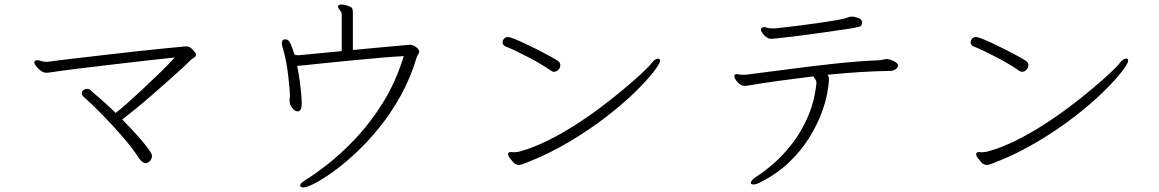

<svg xmlns="http://www.w3.org/2000/svg" viewBox="-20 -771 5100 845"><path d="M800 -567Q814 -567 825.5 -555Q837 -543 841 -537Q843 -533 843 -530Q843 -522 832 -516Q823 -511 814 -502Q807 -494 782 -471Q757 -448 721.5 -416.5Q686 -385 647.5 -351.5Q609 -318 574.5 -290Q540 -262 518 -245Q537 -226 559.5 -202Q582 -178 602.5 -154Q623 -130 636 -111.5Q649 -93 649 -84Q649 -78 646 -72Q643 -66 639 -61Q635 -58 630.5 -55.5Q626 -53 621 -53Q614 -53 606.5 -58.5Q599 -64 590 -77Q563 -119 521.5 -167Q480 -215 434.5 -262Q389 -309 349 -344Q340 -353 340 -360Q340 -369 347.5 -374.5Q355 -380 364 -380Q372 -380 376 -376Q401 -355 430 -329Q459 -303 489 -274Q509 -289 541 -317.5Q573 -346 610 -380.5Q647 -415 684 -451Q721 -487 749 -518Q699 -513 629.5 -505Q560 -497 483 -488Q406 -479 332 -470Q258 -461 198 -452Q194 -451 190 -451Q186 -451 183 -451Q171 -451 159 -460Q147 -469 139 -479.5Q131 -490 131 -496Q131 -498 133 -502Q135 -506 144 -506Q152 -506 161.5 -502.5Q171 -499 183 -499H189Q240 -506 306 -513.5Q372 -521 444 -529.5Q516 -538 584.5 -545.5Q653 -553 709 -558.5Q765 -564 798 -567Z M1289 -281Q1278 -281 1267.5 -294Q1257 -307 1255 -320Q1255 -322 1254.5 -323.5Q1254 -325 1254 -327Q1254 -332 1255 -337.5Q1256 -343 1256 -348V-351Q1256 -359 1254 -383Q1252 -407 1248.5 -437.5Q1245 -468 1239.5 -497.5Q1234 -527 1228 -548Q1227 -553 1223.5 -563.5Q1220 -574 1220 -583Q1220 -583 1222.5 -590.5Q1225 -598 1236 -598Q1239 -598 1245 -596Q1253 -592 1260 -575.5Q1267 -559 1276 -531Q1284 -528 1292 -528H1296L1484 -546V-705Q1484 -713 1481.5 -717.5Q1479 -722 1474 -729Q1468 -735 1468 -742V-744Q1469 -751 1482 -751Q1491 -751 1501 -748.5Q1511 -746 1517 -743Q1529 -739 1531 -731.5Q1533 -724 1533 -714V-551Q1594 -557 1650.5 -562Q1707 -567 1744 -570.5Q1781 -574 1783 -574Q1797 -574 1811 -564Q1825 -554 1825 -543Q1825 -540 1822 -535Q1820 -531 1818 -527.5Q1816 -524 1814 -519Q1787 -428 1743.5 -350Q1700 -272 1648.5 -208.5Q1597 -145 1544 -96Q1491 -47 1444 -13.5Q1397 20 1363 37Q1329 54 1316 54Q1309 54 1304 51Q1301 48 1301 45Q1301 36 1323 22Q1364 -3 1422.5 -48.5Q1481 -94 1545 -161.5Q1609 -229 1665.5 -319.5Q1722 -410 1757 -524Q1716 -522 1658 -517Q1600 -512 1538 -506Q1476 -500 1421.5 -494.5Q1367 -489 1330.5 -485Q1294 -481 1288 -481Q1295 -446 1299.5 -411.5Q1304 -377 1306 -352.5Q1308 -328 1308 -320Q1308 -301 1304.5 -292Q1301 -283 1293 -281Z M2418 -455Q2411 -455 2406 -459Q2391 -470 2365.5 -485.5Q2340 -501 2310.5 -516.5Q2281 -532 2253 -545.5Q2225 -559 2206 -566Q2192 -572 2192 -585Q2192 -594 2198.5 -601Q2205 -608 2215 -608Q2223 -608 2244.5 -599.5Q2266 -591 2294.5 -577.5Q2323 -564 2351.5 -549.5Q2380 -535 2402.5 -522.5Q2425 -510 2435 -503Q2446 -496 2446 -484Q2446 -473 2437.5 -464Q2429 -455 2418 -455ZM2241 -54Q2234 -62 2225 -73.5Q2216 -85 2216 -93Q2216 -96 2219 -99Q2222 -102 2227 -102Q2230 -102 2233.5 -101.5Q2237 -101 2242 -101Q2247 -101 2255 -102Q2263 -103 2273 -106Q2329 -122 2389 -151.5Q2449 -181 2509.5 -219.5Q2570 -258 2625 -299.5Q2680 -341 2726.5 -380Q2773 -419 2805.5 -449.5Q2838 -480 2851 -497Q2864 -513 2876 -513Q2885 -513 2885 -503Q2885 -492 2856.5 -455Q2828 -418 2775.5 -366.5Q2723 -315 2649.5 -258Q2576 -201 2485.5 -147Q2395 -93 2292 -53Q2271 -45 2263 -45Q2253 -45 2241 -54Z M3721 -697Q3723 -697 3724.5 -697.5Q3726 -698 3729 -698Q3741 -698 3757.5 -692Q3774 -686 3774 -672Q3774 -655 3759 -652.5Q3744 -650 3733 -647Q3706 -643 3662 -636.5Q3618 -630 3568 -623Q3518 -616 3472.5 -610.5Q3427 -605 3397 -602Q3391 -602 3385.5 -601Q3380 -600 3375 -600Q3358 -600 3343.5 -615.5Q3329 -631 3329 -640Q3329 -648 3338 -651Q3339 -651 3340 -651.5Q3341 -652 3342 -652Q3348 -652 3355.5 -649Q3363 -646 3381 -646H3390Q3399 -647 3431 -650.5Q3463 -654 3506.5 -659.5Q3550 -665 3593 -671.5Q3636 -678 3668 -683.5Q3700 -689 3707 -693ZM3887 -511Q3897 -510 3912.5 -502.5Q3928 -495 3931 -487Q3931 -486 3931.5 -485Q3932 -484 3932 -483Q3932 -474 3922.5 -467Q3913 -460 3900 -459Q3832 -458 3761 -453.5Q3690 -449 3622 -442Q3628 -436 3628 -423Q3628 -401 3620.5 -360Q3613 -319 3593.5 -268Q3574 -217 3539.5 -162Q3505 -107 3452.5 -56.5Q3400 -6 3325 32Q3307 41 3295 41Q3289 41 3286 38Q3285 37 3285 33Q3285 22 3308 7Q3343 -15 3385 -51.5Q3427 -88 3466.5 -139Q3506 -190 3535 -256Q3564 -322 3573 -403V-406Q3573 -417 3567.5 -423Q3562 -429 3560 -435Q3478 -425 3406 -415Q3334 -405 3281 -396Q3268 -393 3257 -393Q3241 -393 3226.5 -409Q3212 -425 3212 -435Q3212 -442 3215.5 -443.5Q3219 -445 3221 -445Q3225 -445 3232 -443.5Q3239 -442 3251 -442Q3255 -442 3259.5 -442Q3264 -442 3269 -443Q3357 -454 3455 -467Q3553 -480 3654.5 -491Q3756 -502 3852 -506Q3860 -507 3868.5 -509Q3877 -511 3884 -511Z M4478 -455Q4471 -455 4466 -459Q4451 -470 4425.5 -485.5Q4400 -501 4370.5 -516.5Q4341 -532 4313 -545.5Q4285 -559 4266 -566Q4252 -572 4252 -585Q4252 -594 4258.5 -601Q4265 -608 4275 -608Q4283 -608 4304.5 -599.5Q4326 -591 4354.5 -577.5Q4383 -564 4411.5 -549.5Q4440 -535 4462.5 -522.5Q4485 -510 4495 -503Q4506 -496 4506 -484Q4506 -473 4497.5 -464Q4489 -455 4478 -455ZM4301 -54Q4294 -62 4285 -73.5Q4276 -85 4276 -93Q4276 -96 4279 -99Q4282 -102 4287 -102Q4290 -102 4293.5 -101.5Q4297 -101 4302 -101Q4307 -101 4315 -102Q4323 -103 4333 -106Q4389 -122 4449 -151.5Q4509 -181 4569.5 -219.5Q4630 -258 4685 -299.5Q4740 -341 4786.5 -380Q4833 -419 4865.5 -449.5Q4898 -480 4911 -497Q4924 -513 4936 -513Q4945 -513 4945 -503Q4945 -492 4916.5 -455Q4888 -418 4835.5 -366.5Q4783 -315 4709.5 -258Q4636 -201 4545.5 -147Q4455 -93 4352 -53Q4331 -45 4323 -45Q4313 -45 4301 -54Z"/></svg>

Font: Moon Stars Kai T HW Light
Style: Regular
Weight: 300
Designer: GuiWonder
Version: Version 1.101